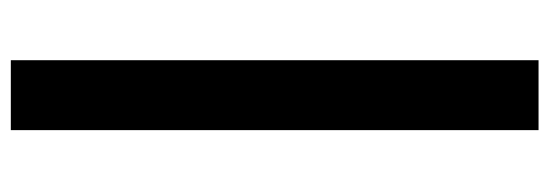

<svg xmlns="http://www.w3.org/2000/svg" viewBox="-342 -412 991 346"><g transform="rotate(90 153.0 -238.5)"><path d="M88 -714H214V237H88Z"/></g></svg>

Font: Reem Kufi
Style: Bold
Weight: 700
Designer: Khaled Hosny
Version: Version 1.001